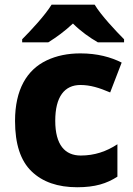

<svg xmlns="http://www.w3.org/2000/svg" viewBox="-20 -786 566 816"><path d="M199.2 -766.1C171.4 -720.7 110.8 -655.8 74.2 -619.1V-606H185.1C221.7 -628.9 254.4 -652.8 290 -686C323.2 -652.8 361.3 -626 396 -606H507.3V-619.1C473.1 -653.3 409.2 -721.2 382.3 -766.1ZM308.1 9.8C384.3 9.8 433.6 -5.9 479 -35.2V-172.9C432.1 -142.1 381.8 -125 323.2 -125C256.3 -125 214.8 -169.9 214.8 -272.9C214.8 -374.5 253.9 -424.8 321.8 -424.8C363.3 -424.8 401.4 -413.1 448.2 -393.1L497.1 -520C451.7 -543 394 -559.1 321.8 -559.1C268.1 -559.1 220.2 -549.3 178.2 -529.3C94.2 -489.3 43.9 -405.3 43.9 -272C43.9 -173.8 67.4 -102.5 114.3 -57.6C160.6 -12.7 225.6 9.8 308.1 9.8Z"/></svg>

Font: Noto Reveo Sans
Style: Regular
Weight: 800
Designer: Monotype Design Team
Foundry: Monotype Imaging Inc.
Version: Version 2.007